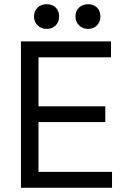

<svg xmlns="http://www.w3.org/2000/svg" viewBox="-20 -898 603 918"><path d="M80.1 0Q80.1 -174.8 80.1 -700.2Q187.5 -700.2 510.7 -700.2Q510.7 -680.7 510.7 -624Q423.8 -624 164.1 -624Q164.1 -565.4 164.1 -389.6Q244.1 -389.6 483.4 -389.6Q483.4 -371.1 483.4 -314.5Q403.3 -314.5 164.1 -314.5Q164.1 -254.9 164.1 -76.2Q252 -76.2 515.6 -76.2Q515.6 -56.6 515.6 0Q407.2 0 80.1 0ZM401.4 -759.8Q375 -759.8 358.4 -776.4Q340.8 -793 340.8 -819.3Q340.8 -845.7 358.4 -862.3Q375 -877.9 401.4 -877.9Q426.8 -877.9 443.4 -862.3Q460 -845.7 460 -819.3Q460 -793 443.4 -776.4Q426.8 -759.8 401.4 -759.8ZM203.1 -759.8Q176.8 -759.8 160.2 -776.4Q142.6 -793 142.6 -819.3Q142.6 -845.7 160.2 -862.3Q176.8 -877.9 203.1 -877.9Q228.5 -877.9 246.1 -862.3Q262.7 -845.7 262.7 -819.3Q262.7 -793 246.1 -776.4Q228.5 -759.8 203.1 -759.8Z"/></svg>

Font: Kadena Space Grotesk
Style: Regular
Weight: 400
Designer: Florian Karsten
Version: Version 2.000